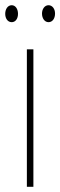

<svg xmlns="http://www.w3.org/2000/svg" viewBox="-32 -716 231 736"><path d="M-12 -663C-12 -646 -3 -631 13 -631C27 -631 37 -644 37 -663C37 -682 27 -696 13 -696C-3 -696 -12 -680 -12 -663ZM129 -664C129 -646 139 -631 154 -631C169 -631 179 -645 179 -664C179 -683 168 -696 154 -696C139 -696 129 -681 129 -664ZM96 0V-527H71V0Z"/></svg>

Font: Noto Sans Tamil ExtraCondensed Thin
Style: Regular
Weight: 100
Width: 2
Designer: Jelle Bosma - Monotype Design Team
Foundry: Monotype Imaging Inc.
Version: Version 2.004